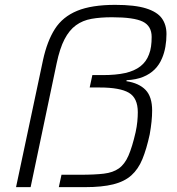

<svg xmlns="http://www.w3.org/2000/svg" viewBox="-20 -770 730 790"><path d="M46 0 157 -523Q174 -601 206 -651Q238 -701 297.5 -725.5Q357 -750 454 -750Q535 -750 581 -735.5Q627 -721 646 -694.5Q665 -668 665 -630Q665 -603 660.5 -577.5Q656 -552 647 -531Q636 -504 616.5 -484.5Q597 -465 568.5 -453.5Q540 -442 501 -440L500 -436Q552 -428 579 -400Q606 -372 606 -315Q606 -294 603.5 -269.5Q601 -245 596 -217Q583 -157 566 -115.5Q549 -74 520.5 -48.5Q492 -23 446 -11.5Q400 0 330 0H222L233 -51H311Q370 -51 407.5 -55.5Q445 -60 469 -77Q493 -94 508.5 -129.5Q524 -165 538 -226Q543 -249 545 -269.5Q547 -290 547 -308Q547 -367 510 -388.5Q473 -410 390 -410H349L360 -461H402Q457 -461 495 -469.5Q533 -478 557.5 -497Q582 -516 593 -546Q599 -561 601.5 -579Q604 -597 604 -618Q604 -663 567.5 -681Q531 -699 441 -699Q393 -699 356.5 -692.5Q320 -686 292.5 -666Q265 -646 245.5 -608.5Q226 -571 213 -509L106 0Z"/></svg>

Font: Saira Expanded Light
Style: Italic
Weight: 300
Width: 7
Italic angle: -12°
Designer: Hector Gatti with collaboration of the Omnibus-Type team
Foundry: Omnibus-Type
Version: Version 1.101